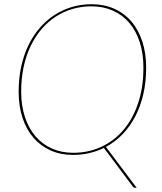

<svg xmlns="http://www.w3.org/2000/svg" viewBox="-20 -728 769 911"><path d="M673.5 -407Q673.5 -339 659.8 -280.2Q646 -221.5 621 -174Q596 -126.5 560.8 -90.2Q525.5 -54 482.5 -31L628.5 163H621.5Q617.5 163 615.2 161.8Q613 160.5 611.5 159L473 -26Q440 -10 403.2 -1.5Q366.5 7 326.5 7Q267.5 7 220 -14.2Q172.5 -35.5 138.8 -74.5Q105 -113.5 86.8 -169Q68.5 -224.5 68.5 -293Q68.5 -356 80.5 -411.5Q92.5 -467 114.8 -513Q137 -559 168.2 -595.2Q199.5 -631.5 238 -656.5Q276.5 -681.5 321 -694.8Q365.5 -708 414.5 -708Q473.5 -708 521.5 -686.8Q569.5 -665.5 603.2 -626.2Q637 -587 655.2 -531.2Q673.5 -475.5 673.5 -407ZM660.5 -407Q660.5 -474 643 -528Q625.5 -582 593.2 -619.8Q561 -657.5 515.2 -677.8Q469.5 -698 413.5 -698Q367 -698 324.2 -685.5Q281.5 -673 244.5 -649Q207.5 -625 177.2 -589.8Q147 -554.5 125.5 -509.8Q104 -465 92.2 -410.8Q80.5 -356.5 80.5 -294Q80.5 -227 98.2 -173Q116 -119 148.5 -81.2Q181 -43.5 226.5 -23.2Q272 -3 327.5 -3Q398.5 -3 459.5 -30.8Q520.5 -58.5 565.2 -110.8Q610 -163 635.2 -238Q660.5 -313 660.5 -407Z"/></svg>

Font: Lato Hairline
Style: Italic
Weight: 100
Italic angle: -7°
Designer: Lukasz Dziedzic
Foundry: tyPoland Lukasz Dziedzic
Version: Version 2.007; 2014-02-27